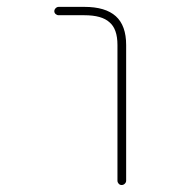

<svg xmlns="http://www.w3.org/2000/svg" viewBox="-20 -564 540 561"><path d="M323.2 -36.1V-432.6Q323.2 -479.5 299.8 -499Q277.3 -519.5 226.6 -519.5H151.4Q146.5 -519.5 142.6 -522.9Q138.7 -526.4 138.7 -531.2Q138.7 -536.1 142.6 -540Q146.5 -543.9 151.4 -543.9H226.6Q288.1 -543.9 318.4 -516.6Q348.6 -489.3 348.6 -432.6V-36.1Q348.6 -31.2 344.7 -27.3Q340.8 -23.4 335.4 -23.4Q330.1 -23.4 326.7 -27.3Q323.2 -31.2 323.2 -36.1Z"/></svg>

Font: Rounded-X Mgen+ 1m thin
Style: Regular
Weight: 100
Designer: [Source Han Sans]
Ryoko NISHIZUKA  (kana & ideographs); Paul D. Hunt (Latin, Greek & Cyrillic); Wenlong ZHANG  (bopomofo
Version: Version 1.059.20150602